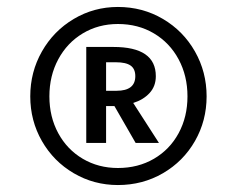

<svg xmlns="http://www.w3.org/2000/svg" viewBox="-20 -770 681 552"><path d="M574 -493Q574 -423 540.5 -364.5Q507 -306 448.5 -272Q390 -238 319 -238Q250 -238 192 -272Q134 -306 100.5 -364.5Q67 -423 67 -493Q67 -563 100.5 -622Q134 -681 192 -715.5Q250 -750 319 -750Q390 -750 448.5 -715.5Q507 -681 540.5 -622Q574 -563 574 -493ZM519 -493Q519 -552 493.5 -599.5Q468 -647 422.5 -674Q377 -701 319 -701Q263 -701 218 -674Q173 -647 147.5 -599.5Q122 -552 122 -493Q122 -434 147.5 -387Q173 -340 218 -313.5Q263 -287 319 -287Q377 -287 422.5 -313.5Q468 -340 493.5 -387Q519 -434 519 -493ZM363 -474 437 -359H370L309 -465H285V-359H228V-635H306Q428 -635 428 -551Q428 -522 410 -502.5Q392 -483 363 -474ZM285 -509H315Q369 -509 369 -551Q369 -572 355.5 -581.5Q342 -591 313 -591H285Z"/></svg>

Font: FiraGO
Style: Regular
Weight: 400
Designer: bBox Type
Foundry: bBox Type GmbH
Version: Version 1.001;April 20, 2020;FontCreator 12.0.0.2555 64-bit